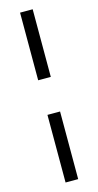

<svg xmlns="http://www.w3.org/2000/svg" viewBox="-124 -765 445 869"><g transform="rotate(-15 98.5 -331.0)"><path d="M68.8 -412.1V-729H127.9V-412.1ZM68.8 66.9V-250H127.9V66.9Z"/></g></svg>

Font: Lumene Sans Expanded Light
Style: Regular
Weight: 300
Width: 7
Designer: Deni Anggara
Version: Version 1.003;Glyphs 3.1.2 (3151)